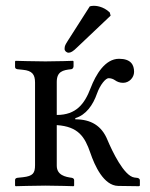

<svg xmlns="http://www.w3.org/2000/svg" viewBox="-20 -641 517 663"><path d="M32 0 34 2C34 2 102 0 137 0C176 0 234 2 234 2L236 0V-19C236 -24 232 -26 228 -27C206 -30 176 -36 176 -69V-209C251 -204 273 -168 292 -113C307 -69 338 0 388 1L460 2L463 0V-18C463 -25 456 -27 452 -27L444 -28C408 -33 367 -120 351 -158C331 -207 294 -229 240 -229V-233C277 -244 301 -278 315 -318C326 -349 345 -371 355 -371C364 -371 371 -368 377 -364C384 -359 393 -355 405 -355C426 -355 443 -373 443 -393C443 -417 432 -438 391 -438C343 -438 311 -384 293 -337C272 -282 243 -244 176 -244V-358C176 -394 197 -399 226 -402C230 -402 234 -407 234 -412V-429L232 -431C232 -431 176 -429 137 -429C102 -429 34 -431 34 -431L32 -429V-410C32 -405 35 -403 40 -402L59 -400C91 -397 101 -384 101 -356V-71C101 -43 94 -33 59 -29L40 -27C35 -26 32 -24 32 -19ZM290 -619 214 -500C206 -487 203 -483 203 -472C203 -465 210 -459 217 -459C224 -459 232 -463 247 -478L362 -587L359 -598C336 -620 310 -621 304 -621C299 -621 293 -620 290 -619Z"/></svg>

Font: Libertinus Serif Display
Style: Regular
Weight: 400
Designer: Philipp H. Poll, Khaled Hosny
Foundry: Caleb Maclennan
Version: Version 7.050;RELEASE